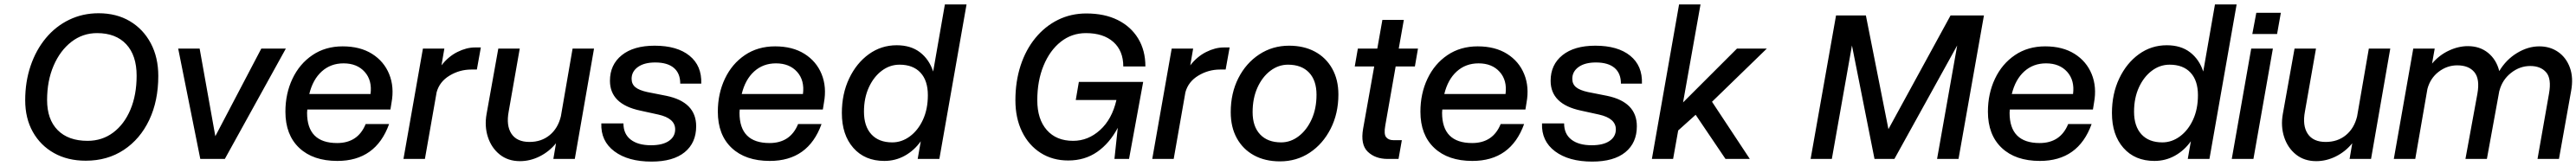

<svg xmlns="http://www.w3.org/2000/svg" viewBox="-20 -720 11654 752"><path d="M94 -266Q94 -350 118.5 -422Q143 -494 187.5 -547.5Q232 -601 293 -630.5Q354 -660 426 -660Q507 -660 567.5 -624Q628 -588 662 -524Q696 -460 696 -376Q696 -263 655 -176.5Q614 -90 540 -41Q466 8 368 8Q286 8 224.5 -26.5Q163 -61 128.5 -122.5Q94 -184 94 -266ZM598 -377Q598 -469 551 -519.5Q504 -570 419 -570Q354 -570 303 -530.5Q252 -491 222.5 -422.5Q193 -354 193 -267Q193 -179 241 -130.5Q289 -82 376 -82Q442 -82 492 -119.5Q542 -157 570 -223.5Q598 -290 598 -377Z M786 -500H883L954 -103L1162 -500H1273L997 0H886Z M1271 -214Q1271 -296 1303 -363.5Q1335 -431 1393.5 -470.5Q1452 -510 1530 -510Q1609 -510 1663 -476Q1717 -442 1740.5 -384Q1764 -326 1751 -255L1746 -224H1370Q1369 -217 1369 -209Q1369 -72 1505 -72Q1599 -72 1634 -158H1740Q1680 9 1506 9Q1396 9 1333.5 -50Q1271 -109 1271 -214ZM1534 -433Q1476 -433 1435.5 -396.5Q1395 -360 1379 -294H1656Q1664 -356 1629.5 -394.5Q1595 -433 1534 -433Z M1893 -500H1990L1977 -424Q2008 -464 2049 -484.5Q2090 -505 2128 -505H2155L2137 -405H2112Q2059 -405 2013.5 -377.5Q1968 -350 1955 -302L1902 0H1805Z M2281 -215Q2269 -151 2293.5 -114Q2318 -77 2375 -77Q2429 -77 2466.5 -108Q2504 -139 2517 -193L2570 -500H2667L2580 0H2483L2495 -71Q2464 -33 2421 -11.5Q2378 10 2332 10Q2278 10 2240.5 -20Q2203 -50 2187 -99Q2171 -148 2181 -204L2234 -500H2331Z M2958 -201 2876 -219Q2739 -248 2739 -354Q2739 -427 2792.5 -470Q2846 -513 2941 -513Q3043 -513 3099 -467.5Q3155 -422 3152 -341H3057Q3057 -388 3028 -412.5Q2999 -437 2944 -437Q2894 -437 2865.5 -416.5Q2837 -396 2837 -363Q2837 -339 2854 -325Q2871 -311 2908 -303L2994 -286Q3129 -258 3129 -148Q3129 -73 3077 -30.5Q3025 12 2927 12Q2821 12 2759 -34.5Q2697 -81 2700 -161H2800Q2800 -113 2833 -87.5Q2866 -62 2925 -62Q2977 -62 3005.5 -81.5Q3034 -101 3034 -134Q3034 -184 2958 -201Z M3227 -214Q3227 -296 3259 -363.5Q3291 -431 3349.5 -470.5Q3408 -510 3486 -510Q3565 -510 3619 -476Q3673 -442 3696.5 -384Q3720 -326 3707 -255L3702 -224H3326Q3325 -217 3325 -209Q3325 -72 3461 -72Q3555 -72 3590 -158H3696Q3636 9 3462 9Q3352 9 3289.5 -50Q3227 -109 3227 -214ZM3490 -433Q3432 -433 3391.5 -396.5Q3351 -360 3335 -294H3612Q3620 -356 3585.5 -394.5Q3551 -433 3490 -433Z M4352 -700 4229 0H4131L4145 -80Q4115 -38 4072.5 -14.5Q4030 9 3980 9Q3892 9 3840 -50Q3788 -109 3788 -208Q3788 -295 3821 -364.5Q3854 -434 3910 -474.5Q3966 -515 4036 -515Q4100 -515 4141.5 -483Q4183 -451 4201 -396L4254 -700ZM3888 -214Q3888 -148 3921.5 -111.5Q3955 -75 4016 -75Q4059 -75 4096 -102.5Q4133 -130 4155 -178Q4177 -226 4177 -289Q4177 -355 4143.5 -391Q4110 -427 4049 -427Q4005 -427 3968.5 -399.5Q3932 -372 3910 -324Q3888 -276 3888 -214Z M4573 -266Q4573 -351 4596.5 -423Q4620 -495 4663.5 -548Q4707 -601 4765.5 -630Q4824 -659 4894 -659Q4976 -659 5035.5 -629.5Q5095 -600 5128 -546Q5161 -492 5161 -419H5061Q5061 -490 5016 -530Q4971 -570 4892 -570Q4828 -570 4778.5 -531Q4729 -492 4700.5 -423Q4672 -354 4672 -266Q4672 -180 4715 -131Q4758 -82 4834 -82Q4902 -82 4956 -131Q5010 -180 5030 -267H4846L4860 -349H5151L5087 0H5021L5036 -141Q4999 -71 4943 -32Q4887 7 4812 7Q4741 7 4687 -27.5Q4633 -62 4603 -123.5Q4573 -185 4573 -266Z M5280 -500H5377L5364 -424Q5395 -464 5436 -484.5Q5477 -505 5515 -505H5542L5524 -405H5499Q5446 -405 5400.5 -377.5Q5355 -350 5342 -302L5289 0H5192Z M5547 -212Q5547 -298 5581.5 -366Q5616 -434 5676 -473.5Q5736 -513 5811 -513Q5878 -513 5928 -486Q5978 -459 6006 -409Q6034 -359 6034 -292Q6034 -206 5999 -137Q5964 -68 5904.5 -28.5Q5845 11 5770 11Q5702 11 5652 -16.5Q5602 -44 5574.5 -94Q5547 -144 5547 -212ZM5935 -291Q5935 -356 5901 -391.5Q5867 -427 5806 -427Q5763 -427 5726.5 -399.5Q5690 -372 5668 -323.5Q5646 -275 5646 -212Q5646 -147 5680 -111Q5714 -75 5775 -75Q5818 -75 5854.5 -103Q5891 -131 5913 -179.5Q5935 -228 5935 -291Z M6321 -85 6306 0H6257Q6201 0 6167 -32.5Q6133 -65 6146 -138L6196 -419H6108L6122 -500H6210L6233 -630H6330L6307 -500H6394L6380 -419H6293L6246 -151Q6239 -112 6250 -98.5Q6261 -85 6283 -85Z M6405 -214Q6405 -296 6437 -363.5Q6469 -431 6527.5 -470.5Q6586 -510 6664 -510Q6743 -510 6797 -476Q6851 -442 6874.5 -384Q6898 -326 6885 -255L6880 -224H6504Q6503 -217 6503 -209Q6503 -72 6639 -72Q6733 -72 6768 -158H6874Q6814 9 6640 9Q6530 9 6467.5 -50Q6405 -109 6405 -214ZM6668 -433Q6610 -433 6569.5 -396.5Q6529 -360 6513 -294H6790Q6798 -356 6763.5 -394.5Q6729 -433 6668 -433Z M7213 -201 7131 -219Q6994 -248 6994 -354Q6994 -427 7047.5 -470Q7101 -513 7196 -513Q7298 -513 7354 -467.5Q7410 -422 7407 -341H7312Q7312 -388 7283 -412.5Q7254 -437 7199 -437Q7149 -437 7120.5 -416.5Q7092 -396 7092 -363Q7092 -339 7109 -325Q7126 -311 7163 -303L7249 -286Q7384 -258 7384 -148Q7384 -73 7332 -30.5Q7280 12 7182 12Q7076 12 7014 -34.5Q6952 -81 6955 -161H7055Q7055 -113 7088 -87.5Q7121 -62 7180 -62Q7232 -62 7260.5 -81.5Q7289 -101 7289 -134Q7289 -184 7213 -201Z M7837 -500H7972L7724 -259L7895 0H7785L7650 -200L7571 -129L7548 0H7452L7575 -700H7672L7593 -256Z M8549 0H8459L8357 -514L8266 0H8170L8285 -650H8420L8522 -135L8803 -650H8954L8839 0H8742L8833 -514Z M8972 -214Q8972 -296 9004 -363.5Q9036 -431 9094.5 -470.5Q9153 -510 9231 -510Q9310 -510 9364 -476Q9418 -442 9441.5 -384Q9465 -326 9452 -255L9447 -224H9071Q9070 -217 9070 -209Q9070 -72 9206 -72Q9300 -72 9335 -158H9441Q9381 9 9207 9Q9097 9 9034.5 -50Q8972 -109 8972 -214ZM9235 -433Q9177 -433 9136.5 -396.5Q9096 -360 9080 -294H9357Q9365 -356 9330.5 -394.5Q9296 -433 9235 -433Z M10097 -700 9974 0H9876L9890 -80Q9860 -38 9817.5 -14.5Q9775 9 9725 9Q9637 9 9585 -50Q9533 -109 9533 -208Q9533 -295 9566 -364.5Q9599 -434 9655 -474.5Q9711 -515 9781 -515Q9845 -515 9886.5 -483Q9928 -451 9946 -396L9999 -700ZM9633 -214Q9633 -148 9666.5 -111.5Q9700 -75 9761 -75Q9804 -75 9841 -102.5Q9878 -130 9900 -178Q9922 -226 9922 -289Q9922 -355 9888.5 -391Q9855 -427 9794 -427Q9750 -427 9713.5 -399.5Q9677 -372 9655 -324Q9633 -276 9633 -214Z M10186 -662H10297L10280 -566H10168ZM10163 -500H10261L10173 0H10075Z M10406 -215Q10394 -151 10418.5 -114Q10443 -77 10500 -77Q10554 -77 10591.5 -108Q10629 -139 10642 -193L10695 -500H10792L10705 0H10608L10620 -71Q10589 -33 10546 -11.5Q10503 10 10457 10Q10403 10 10365.5 -20Q10328 -50 10312 -99Q10296 -148 10306 -204L10359 -500H10456Z M10896 -500H10993L10981 -432Q11013 -470 11056.5 -490.5Q11100 -511 11143 -511Q11197 -511 11234.5 -480.5Q11272 -450 11285 -398Q11316 -450 11365.5 -480Q11415 -510 11466 -510Q11515 -510 11551.5 -484.5Q11588 -459 11604.5 -413.5Q11621 -368 11610 -308L11555 0H11458L11510 -296Q11522 -364 11497 -392.5Q11472 -421 11425 -421Q11378 -421 11338.5 -390Q11299 -359 11286 -310L11285 -307L11229 0H11132L11186 -295Q11198 -362 11172.5 -393Q11147 -424 11095 -424Q11049 -424 11011 -395Q10973 -366 10960 -317L10905 0H10808Z"/></svg>

Font: Overused Grotesk Medium
Style: Italic
Weight: 500
Italic angle: -10°
Version: Version 0.003